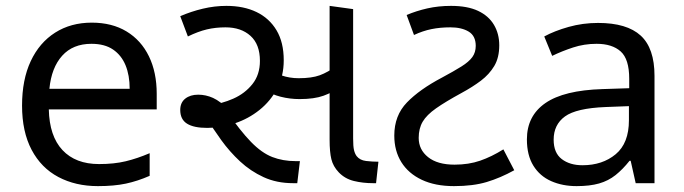

<svg xmlns="http://www.w3.org/2000/svg" viewBox="-20 -623 2327 653"><path d="M292 -546Q361 -546 410.5 -516Q460 -486 486.5 -431.5Q513 -377 513 -304V-251H146Q148 -160 192.5 -112.5Q237 -65 317 -65Q368 -65 407.5 -74.5Q447 -84 489 -102V-25Q448 -7 408 1.5Q368 10 313 10Q237 10 178.5 -21Q120 -52 87.5 -113.5Q55 -175 55 -264Q55 -352 84.5 -415Q114 -478 167.5 -512Q221 -546 292 -546ZM291 -474Q228 -474 191.5 -433.5Q155 -393 148 -321H421Q421 -367 407 -401Q393 -435 364.5 -454.5Q336 -474 291 -474Z M977 0Q921 0 876.5 -20.5Q832 -41 796.5 -74Q761 -107 732.5 -146.5Q704 -186 680 -225L691 -265Q734 -270 773.5 -287.5Q813 -305 838.5 -337Q864 -369 864 -416Q864 -472 832 -501Q800 -530 747 -530Q713 -530 683.5 -523Q654 -516 619 -499L593 -568Q630 -584 670 -593.5Q710 -603 750 -603Q809 -603 852.5 -582Q896 -561 920.5 -520Q945 -479 945 -418Q945 -364 922.5 -321.5Q900 -279 862.5 -249Q825 -219 778.5 -203.5Q732 -188 685 -188Q639 -188 616 -202.5Q593 -217 593 -249Q593 -274 610 -287.5Q627 -301 654 -301Q680 -301 704.5 -290Q729 -279 763 -246H750Q797 -178 833.5 -140.5Q870 -103 906 -89Q942 -75 986 -75H1000L991 0ZM999 -286Q966 -286 934.5 -294Q903 -302 880 -318L889 -389Q910 -376 937.5 -366.5Q965 -357 996 -357Q1040 -357 1067.5 -367Q1095 -377 1126 -400L1141 -329Q1112 -309 1080.5 -297.5Q1049 -286 999 -286ZM1249 0Q1214 0 1183.5 -7.5Q1153 -15 1132 -37Q1113 -57 1107 -81.5Q1101 -106 1101 -148V-603L1181 -592V-152Q1181 -125 1184 -112.5Q1187 -100 1193 -92Q1204 -78 1225 -75.5Q1246 -73 1267 -73L1259 0Z M1524 10Q1460 10 1414.5 -11.5Q1369 -33 1345 -71.5Q1321 -110 1321 -162Q1321 -230 1364 -274.5Q1407 -319 1483 -359Q1524 -381 1549.5 -397Q1575 -413 1586.5 -429Q1598 -445 1598 -467Q1598 -501 1574 -515.5Q1550 -530 1512 -530Q1477 -530 1447.5 -524Q1418 -518 1388 -504L1363 -572Q1396 -586 1433.5 -594.5Q1471 -603 1514 -603Q1570 -603 1606 -586Q1642 -569 1660 -538.5Q1678 -508 1678 -469Q1678 -427 1661 -398.5Q1644 -370 1615.5 -348.5Q1587 -327 1550 -307Q1495 -277 1463 -254.5Q1431 -232 1417.5 -209Q1404 -186 1404 -154Q1404 -114 1436 -88.5Q1468 -63 1526 -63Q1574 -63 1613 -76.5Q1652 -90 1692 -115L1729 -44Q1682 -18 1635.5 -4Q1589 10 1524 10Z M2014 -545Q2112 -545 2159 -502Q2206 -459 2206 -365V0H2142L2125 -76H2121Q2098 -47 2073.5 -27.5Q2049 -8 2017.5 1Q1986 10 1941 10Q1893 10 1854.5 -7Q1816 -24 1794 -59.5Q1772 -95 1772 -149Q1772 -229 1835 -272.5Q1898 -316 2029 -320L2120 -323V-355Q2120 -422 2091 -448Q2062 -474 2009 -474Q1967 -474 1929 -461.5Q1891 -449 1858 -433L1831 -499Q1866 -518 1914 -531.5Q1962 -545 2014 -545ZM2040 -259Q1940 -255 1901.5 -227Q1863 -199 1863 -148Q1863 -103 1890.5 -82Q1918 -61 1961 -61Q2029 -61 2074 -98.5Q2119 -136 2119 -214V-262Z"/></svg>

Font: guzrati15
Style: Regular
Weight: 400
Designer: Jelle Bosma - Monotype Design Team
Foundry: Monotype Imaging Inc.
Version: Version 2.006